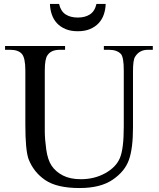

<svg xmlns="http://www.w3.org/2000/svg" viewBox="-20 -928 800 965"><path d="M502 -677.7V-696.8H748V-677.7H723.1Q680.7 -677.7 659.2 -643.1Q648.4 -627.4 648.4 -569.3V-286.1Q648.4 -182.1 627.9 -124.3Q607.4 -66.4 546.1 -24.7Q484.9 17.1 379.9 17.1Q266.1 17.1 207.3 -22.9Q148.4 -63 123 -129.9Q107.4 -175.8 107.4 -300.8V-573.7Q107.4 -637.7 89.4 -657.7Q71.3 -677.7 31.2 -677.7H5.4V-696.8H307.1V-677.7H280.3Q236.8 -677.7 218.8 -650.4Q205.1 -632.3 205.1 -573.7V-269.5Q205.1 -229 212.4 -176.8Q219.7 -124.5 239.7 -94.7Q259.8 -64.9 296.1 -46.1Q332.5 -27.3 386.2 -27.3Q454.6 -27.3 508.8 -57.4Q563 -87.4 582.5 -133.5Q602.1 -179.7 602.1 -291.5V-573.7Q602.1 -638.7 588.4 -655.8Q568.4 -677.7 528.3 -677.7ZM371.1 -771Q335.4 -771 309.3 -782Q283.2 -793 266.1 -811.5Q249 -830.1 240.5 -855Q231.9 -879.9 231 -908.2H276.9Q285.2 -871.6 309.6 -855.7Q334 -839.8 371.1 -839.8Q407.7 -839.8 432.1 -855.7Q456.5 -871.6 464.8 -908.2H511.2Q510.3 -879.9 501.7 -855Q493.2 -830.1 475.8 -811.5Q458.5 -793 432.6 -782Q406.7 -771 371.1 -771Z"/></svg>

Font: KhunPaOh
Style: Regular
Weight: 400
Designer: Khon Soe Zaw Thu
Version: Version 1.00 July 11, 2016, initial release